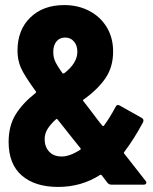

<svg xmlns="http://www.w3.org/2000/svg" viewBox="-20 -728 602 757"><path d="M14 -168Q14 -233 42.5 -278Q71 -323 120 -361Q124 -364 121 -368Q76 -430 62.5 -460.5Q49 -491 49 -528Q49 -610 99.5 -659Q150 -708 233 -708Q288 -708 332 -685Q376 -662 401 -620.5Q426 -579 426 -525Q426 -463 395 -418.5Q364 -374 310 -336Q305 -333 309 -329L336 -294L367 -253L383 -233Q387 -229 390 -233Q412 -262 436 -307Q441 -318 452 -312L539 -263Q549 -257 544 -246Q508 -179 470 -129Q467 -126 470 -122L554 -15Q557 -11 557 -8Q557 0 546 0H419Q410 0 404 -7L381 -37Q378 -40 374 -38Q301 9 209 9Q118 9 66 -36Q14 -81 14 -168ZM224 -111Q254 -111 296 -137Q300 -141 297 -144L268 -180L207 -257Q203 -261 200 -257Q179 -238 167.5 -219.5Q156 -201 156 -179Q156 -150 173.5 -130.5Q191 -111 224 -111ZM226 -440Q229 -437 233 -439Q285 -479 285 -524Q285 -549 271.5 -564.5Q258 -580 237 -580Q215 -580 202.5 -564.5Q190 -549 190 -523Q190 -505 196 -489.5Q202 -474 226 -440Z"/></svg>

Font: Barlow Condensed
Style: Bold
Weight: 700
Width: 3
Designer: Jeremy Tribby
Foundry: Tribby Type
Version: Version 1.500